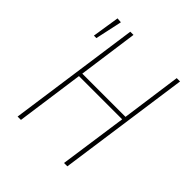

<svg xmlns="http://www.w3.org/2000/svg" viewBox="-188 -809 936 936"><g transform="rotate(45 280.0 -341.5)"><path d="M104 0H81L177 -681H199L156 -371H454L497 -681H520L424 0H401L451 -351H153ZM87 -683 112 -681 82 -542H65Z"/></g></svg>

Font: Fira Sans Extra Condensed Thin
Style: Italic
Weight: 250
Width: 3
Italic angle: -8°
Designer: Carrois Corporate & Edenspiekermann AG
Foundry: Carrois Corporate GbR & Edenspiekermann AG
Version: Version 4.203